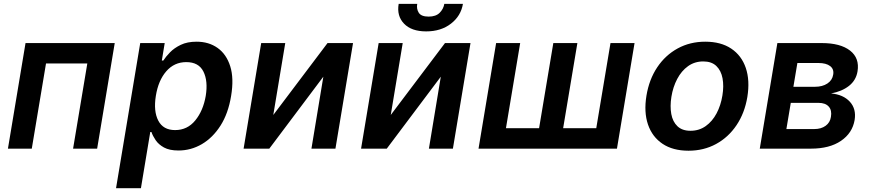

<svg xmlns="http://www.w3.org/2000/svg" viewBox="-20 -768 4496 992"><path d="M21 0 111.9 -545.5H572.8L481.9 0H357.6L431.1 -440H217.7L144.2 0Z M579.5 204.5 704.5 -545.5H831L816.1 -455.3H823.9Q836.6 -475.1 858.5 -497.7Q880.3 -520.2 914.1 -536.4Q947.8 -552.6 995.7 -552.6Q1058.9 -552.6 1104.4 -520.2Q1149.9 -487.9 1169.6 -425.4Q1189.3 -362.9 1174 -272Q1159.4 -182.2 1119.5 -119.3Q1079.5 -56.5 1023.1 -23.4Q966.6 9.6 902.3 9.6Q855.5 9.6 827.2 -6Q799 -21.7 784.1 -43.9Q769.2 -66.1 762.4 -85.9H756.4L708.1 204.5ZM785.2 -272.7Q772.4 -193.5 797.8 -144.7Q823.2 -95.9 884.6 -95.9Q948.2 -95.9 989 -146Q1029.8 -196 1043 -272.7Q1055.4 -349.1 1031.1 -398.1Q1006.7 -447.1 942.5 -447.1Q880.3 -447.1 839.1 -399.7Q797.9 -352.3 785.2 -272.7Z M1392 -174 1672.2 -545.5H1804L1713.1 0H1589.1L1650.6 -371.8L1371.4 0H1238.6L1329.5 -545.5H1453.8Z M1998.9 -174 2279.1 -545.5H2410.9L2320 0H2196L2257.5 -371.8L1978.3 0H1845.5L1936.4 -545.5H2060.7ZM2275.6 -747.9H2371.8Q2361.5 -685.7 2310 -645.8Q2258.5 -605.8 2181.8 -605.8Q2105.8 -605.8 2067.5 -645.8Q2029.1 -685.7 2039.8 -747.9H2135.7Q2131 -722.3 2143.6 -702.2Q2156.2 -682.2 2194.6 -682.2Q2232.2 -682.2 2251.8 -702.1Q2271.3 -721.9 2275.6 -747.9Z M2543.3 -545.5H2667.6L2594.1 -105.8H2765.3L2838.8 -545.5H2963.1L2889.6 -105.8H3060.7L3134.2 -545.5H3258.5L3167.6 0H2452.4Z M3537.3 10.7Q3456.7 10.7 3403.2 -25Q3349.8 -60.7 3327.9 -124.8Q3306.1 -188.9 3320 -273.8Q3333.8 -357.6 3375.7 -420.3Q3417.6 -483 3481.4 -517.8Q3545.1 -552.6 3623.9 -552.6Q3704.5 -552.6 3758 -516.9Q3811.4 -481.2 3833.3 -416.9Q3855.1 -352.6 3841.3 -267Q3827.4 -183.6 3785.3 -121.1Q3743.3 -58.6 3679.7 -24Q3616.1 10.7 3537.3 10.7ZM3547.6 -92.3Q3592.3 -92.3 3626.4 -116.7Q3660.5 -141 3682.4 -182.4Q3704.2 -223.7 3712.4 -274.5Q3720.5 -323.5 3713.1 -363.5Q3705.6 -403.4 3681.1 -427Q3656.6 -450.6 3613.6 -450.6Q3568.9 -450.6 3534.8 -426.1Q3500.7 -401.6 3478.9 -360.1Q3457 -318.5 3448.9 -267.8Q3441.1 -218.8 3448.3 -179Q3455.6 -139.2 3480.1 -115.8Q3504.6 -92.3 3547.6 -92.3Z M3905.5 0 3996.4 -545.5H4225.9Q4322.1 -545.5 4372 -506.6Q4421.9 -467.7 4410.5 -398.8Q4402.7 -352.6 4366.1 -324Q4329.5 -295.5 4273.8 -285.2Q4337 -279.5 4370.9 -242.4Q4404.8 -205.3 4395.6 -148.1Q4384.2 -80.6 4325.1 -40.3Q4266 0 4170.1 0ZM4043 -101.2H4186.8Q4222.7 -101.2 4245.7 -118.1Q4268.8 -134.9 4273.1 -164.1Q4279.1 -197.8 4261.9 -217.2Q4244.7 -236.5 4209.5 -236.5H4065.7ZM4079.2 -319.6H4190.3Q4229.4 -319.6 4254.8 -336.5Q4280.2 -353.3 4284.8 -382.5Q4289.8 -410.5 4269.2 -426.5Q4248.6 -442.5 4208.5 -442.5H4099.8Z"/></svg>

Font: Inter UI Semi Bold
Style: Italic
Weight: 600
Italic angle: -9.39999°
Designer: Rasmus Andersson
Foundry: rsms
Version: 3.2;8d6f07862